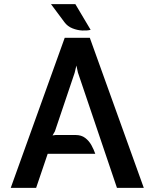

<svg xmlns="http://www.w3.org/2000/svg" viewBox="-20 -910 748 930"><path d="M32 0 293.5 -727H415L676.5 0H546.5L357.5 -558.5L350 -592.5L341.5 -557L246 -274L234.5 -254L248.5 -256H347Q374 -256 392.5 -242Q411 -228 422.8 -206.8Q434.5 -185.5 441.5 -165H211L155 0ZM419 -765.5Q402 -761 378 -762.2Q354 -763.5 330.8 -772.8Q307.5 -782 292.5 -802L227 -890H345Z"/></svg>

Font: Expletus Sans SemiBold
Style: Regular
Weight: 600
Version: Version 7.500